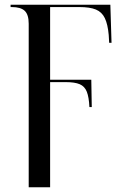

<svg xmlns="http://www.w3.org/2000/svg" viewBox="-20 -556 532 816"><path d="M102 -455Q102 -494 85 -510Q68 -526 30 -526H25V-536H449L454 -374H444L442 -408Q438 -453 425.5 -479Q413 -505 387.5 -515.5Q362 -526 317 -526H193V-217H368L370 -101H360Q358 -143 349 -166Q340 -189 319 -198Q298 -207 259 -207H193V240H102Z"/></svg>

Font: Noto Serif Display SemiCondensed
Style: Regular
Weight: 400
Width: 4
Designer: Monotype Design Team
Foundry: Monotype Imaging Inc.
Version: Version 2.009